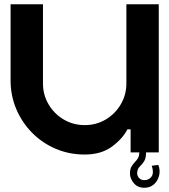

<svg xmlns="http://www.w3.org/2000/svg" viewBox="-20 -720 800 907"><path d="M577 -700H730V0H597V-109H582Q558 -63 507.5 -26.5Q457 10 380 10Q307 10 243.5 -17Q180 -44 132 -92.5Q84 -141 57 -204.5Q30 -268 30 -340V-700H183V-326Q183 -272 209.5 -227Q236 -182 281 -155.5Q326 -129 380 -129Q435 -129 479.5 -155.5Q524 -182 550.5 -227Q577 -272 577 -326ZM670 0Q670 27 661 41.5Q652 56 642 65Q632 74 629 88Q625 105 634.5 118Q644 131 662 131Q684 131 696 114Q708 97 697 63L728 59Q738 85 731.5 110Q725 135 707 151Q689 167 662 167Q630 167 612 145Q594 123 594 100Q594 80 600.5 68Q607 56 616 47Q625 38 631.5 27.5Q638 17 638 0Z"/></svg>

Font: Vina Sans
Style: Regular
Weight: 400
Designer: Andree Nguyen
Foundry: Nguyen Type Foundry
Version: Version 1.002; ttfautohint (v1.8.4.7-5d5b);gftools[0.9.28]